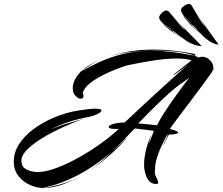

<svg xmlns="http://www.w3.org/2000/svg" viewBox="-20 -898 1114 961"><path d="M1057 -678Q1039 -684 1019 -698.5Q999 -713 979 -732Q986 -727 993 -721Q1000 -715 1008 -710L982 -732Q973 -740 966.5 -748.5Q960 -757 948 -769Q941 -773 937 -779Q937 -779 937 -780Q937 -781 933 -785Q918 -800 904 -814.5Q890 -829 886 -845Q885 -853 893 -861.5Q901 -870 912 -875Q923 -880 932 -877Q935 -876 938 -872Q946 -860 957.5 -839.5Q969 -819 982 -798Q995 -777 1006 -763Q1002 -771 996 -782Q990 -793 985.5 -800.5Q981 -808 983 -806Q994 -787 1013 -760Q1032 -733 1049.5 -709Q1067 -685 1074 -675Q1070 -675 1065.5 -676Q1061 -677 1057 -678ZM972 -669Q954 -672 931.5 -683Q909 -694 887 -710Q894 -705 902.5 -700.5Q911 -696 919 -692L890 -710Q880 -716 872 -723.5Q864 -731 850 -741Q843 -744 838 -749Q838 -750 838 -750.5Q838 -751 833 -755Q816 -766 799.5 -778.5Q783 -791 777 -806Q775 -814 781.5 -823.5Q788 -833 798 -840Q808 -847 817 -845Q820 -845 824 -841Q834 -830 849 -812Q864 -794 879.5 -775Q895 -756 908 -745Q903 -752 895.5 -761.5Q888 -771 882.5 -778Q877 -785 879 -783Q893 -766 916 -742.5Q939 -719 960 -698Q981 -677 989 -668Q985 -668 981 -668Q977 -668 972 -669ZM977 -735Q970 -740 964.5 -745Q959 -750 953 -756Q936 -771 928 -781Q920 -791 913 -798Q910 -800 904.5 -808Q899 -816 896 -822Q902 -814 913 -802.5Q924 -791 937 -779Q936 -776 940 -772Q949 -762 958 -753Q967 -744 977 -735ZM884 -712Q877 -716 870.5 -720Q864 -724 857 -729Q838 -741 828.5 -749.5Q819 -758 811 -764Q808 -765 801.5 -772.5Q795 -780 790 -785Q797 -778 810 -768.5Q823 -759 838 -749Q838 -746 842 -743Q852 -734 862.5 -726.5Q873 -719 884 -712ZM193 43Q162 42 128.5 27Q95 12 72 -17.5Q49 -47 49 -90Q49 -135 75.5 -176.5Q102 -218 148 -252Q194 -286 252 -310.5Q310 -335 373 -345Q432 -354 457 -354Q488 -354 488 -345Q488 -338 469 -328Q450 -318 430 -314Q374 -304 322 -287Q270 -270 235 -250Q255 -259 274 -266Q293 -273 322 -281.5Q351 -290 401 -304Q374 -295 334.5 -278.5Q295 -262 252 -240.5Q209 -219 171.5 -194Q134 -169 110.5 -143.5Q87 -118 87 -95Q87 -62 113 -49.5Q139 -37 167 -37Q203 -37 247.5 -52Q292 -67 339.5 -91Q387 -115 432 -144Q477 -173 514 -201.5Q551 -230 575 -253Q524 -250 524 -263Q524 -270 545 -277Q566 -284 604 -285Q705 -380 768.5 -438Q832 -496 868.5 -528.5Q905 -561 924 -576Q917 -571 899.5 -558Q882 -545 866 -533.5Q850 -522 845 -522L939 -596Q925 -601 906 -603Q887 -605 864 -605Q809 -605 743.5 -594.5Q678 -584 622 -572Q612 -570 588 -561.5Q564 -553 533.5 -540Q503 -527 473 -510Q443 -493 421.5 -473.5Q400 -454 394 -433Q398 -425 398 -418Q398 -404 384 -404Q372 -404 358 -418Q344 -432 344 -457Q344 -470 348 -482Q358 -514 386 -541L382 -539L388 -543L386 -541Q431 -566 482.5 -589.5Q534 -613 598 -628.5Q662 -644 743 -644Q787 -644 836 -638.5Q885 -633 940 -621Q944 -620 946.5 -620Q949 -620 951 -620Q913 -634 861.5 -639.5Q810 -645 757 -645Q706 -645 659 -640.5Q612 -636 579 -629Q562 -625 543 -620Q524 -615 504 -607Q558 -628 619 -639Q680 -650 749 -650Q843 -650 949 -629Q957 -628 958 -624Q959 -620 951 -620Q957 -618 963 -615.5Q969 -613 973 -610Q981 -614 992 -614Q1015 -614 1032.5 -595Q1050 -576 1048 -552Q1048 -548 1033.5 -527Q1019 -506 996 -475Q973 -444 947 -409.5Q921 -375 896.5 -342.5Q872 -310 854 -286Q836 -262 831 -253Q852 -246 857 -244.5Q862 -243 869 -238Q875 -234 867.5 -230.5Q860 -227 847.5 -225.5Q835 -224 826 -225Q822 -221 812.5 -200.5Q803 -180 795 -167Q800 -181 809.5 -199.5Q819 -218 819 -228Q786 -167 772.5 -129Q759 -91 757 -69Q755 -47 755 -34Q756 -21 764 -6.5Q772 8 772 16Q772 23 760 23Q730 22 715.5 -8.5Q701 -39 701 -74Q701 -103 709.5 -142Q718 -181 739 -228Q736 -219 730.5 -201.5Q725 -184 724 -179Q728 -186 734 -201Q740 -216 745 -229Q750 -242 750 -243Q743 -244 713 -248Q683 -252 654 -255Q629 -229 600 -198.5Q571 -168 538 -137Q557 -153 574.5 -170Q592 -187 609 -204Q611 -206 612 -206Q613 -206 608.5 -200.5Q604 -195 599 -190Q556 -143 512.5 -107Q469 -71 428 -44Q457 -64 485 -88Q513 -112 538 -137Q473 -81 401.5 -39Q330 3 252 28Q238 32 216.5 37Q195 42 193 43ZM388 -543Q408 -561 433 -575Q458 -589 485 -600Q461 -590 439.5 -576.5Q418 -563 397 -549ZM766 -271Q778 -296 798 -327.5Q818 -359 841.5 -392.5Q865 -426 887.5 -456.5Q910 -487 928 -509Q900 -490 876.5 -472.5Q853 -455 826.5 -431.5Q800 -408 763 -372Q726 -336 672 -280Q680 -280 699.5 -278Q719 -276 738.5 -274Q758 -272 766 -271ZM740 -229Q740 -230 741 -231Q742 -233 742 -233Q742 -233 741 -231Q740 -230 740 -229ZM407 -31Q407 -31 407 -31Q407 -31 408 -32L428 -44Q425 -42 418 -38Q411 -34 408 -32ZM195 43Q243 37 295 21Q347 5 400 -26Q351 3 299.5 23Q248 43 195 43Z"/></svg>

Font: Smooch
Style: Regular
Weight: 400
Designer: Robert E. Leuschke
Foundry: Robert E. Leuschke
Version: Version 1.010; ttfautohint (v1.8.3)